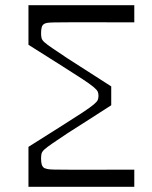

<svg xmlns="http://www.w3.org/2000/svg" viewBox="-20 -720 586 740"><path d="M89.7 0V-154Q169.1 -204.3 219.9 -236.2Q270.7 -268.1 299.1 -287Q327.6 -305.9 340.8 -316.9Q354 -328 356.8 -334.9Q359.6 -341.9 359.6 -350.7Q359.6 -359.6 356.8 -366.5Q354 -373.4 340.8 -384.5Q327.6 -395.6 299.1 -414.4Q270.7 -433.3 219.9 -465.2Q169.1 -497.1 89.7 -547.4V-700H497.6V-633.8Q436.1 -634.1 374.1 -634.1Q312.1 -634.1 248.4 -634.1Q209 -634.1 189.6 -633.6Q170.3 -633.1 163.4 -632.1Q156.4 -631.1 151 -628.3Q143.6 -624.4 140.9 -615.3Q138.3 -606.3 138.3 -592Q138.3 -581.1 140.1 -573.4Q141.9 -565.7 151.2 -557.2Q160.6 -548.7 181.8 -534.3Q203 -519.9 240.9 -494.6Q268.1 -477.1 309.6 -450.6Q351 -424.1 408.7 -387V-314.3Q351 -277.1 309.6 -250.7Q268.1 -224.3 240.9 -206.9Q203 -181.6 181.8 -167.1Q160.6 -152.6 151.2 -144Q141.9 -135.4 140.1 -127.7Q138.3 -119.9 138.3 -108.9Q138.3 -94.7 140.9 -85.8Q143.6 -76.9 151 -72Q156.3 -69.9 163.2 -68.4Q170.1 -66.9 189.6 -66.4Q209 -65.9 248.4 -65.9Q312.1 -65.9 374.1 -65.9Q436.1 -66 497.6 -66.2V0Z"/></svg>

Font: Ojuju ExtraLight
Style: Regular
Weight: 200
Designer: Chisaokwu Joboson, Mirko Velimirovic
Foundry: Udi Foundry
Version: Version 1.000